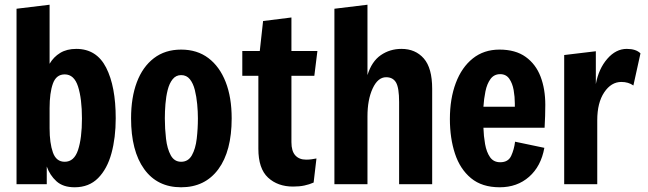

<svg xmlns="http://www.w3.org/2000/svg" viewBox="-20 -780 2742 813"><path d="M296 13Q247 13 219 -12.5Q191 -38 178 -75V0H50V-743L190 -760V-510Q207 -539 235 -556Q263 -573 303 -573Q389 -573 429.5 -493.5Q470 -414 470 -279Q470 -197 452 -131Q434 -65 395.5 -26Q357 13 296 13ZM254 -95Q294 -95 310.5 -145Q327 -195 327 -278Q327 -362 310.5 -413.5Q294 -465 254 -465Q218 -465 204 -426Q190 -387 190 -322V-237Q190 -174 204 -134.5Q218 -95 254 -95Z M747 13Q646 13 590.5 -64Q535 -141 535 -279Q535 -367 559.5 -432Q584 -497 631.5 -533.5Q679 -570 747 -570Q815 -570 862.5 -534Q910 -498 935.5 -433Q961 -368 961 -279Q961 -140 904.5 -63.5Q848 13 747 13ZM747 -95Q777 -95 792.5 -122.5Q808 -150 813 -192.5Q818 -235 818 -279Q818 -307 815 -339Q812 -371 805 -399Q798 -427 784 -444.5Q770 -462 747 -462Q725 -462 711 -444.5Q697 -427 690 -399Q683 -371 680.5 -339.5Q678 -308 678 -279Q678 -235 683 -192.5Q688 -150 703 -122.5Q718 -95 747 -95Z M1221 10Q1156 10 1115 -28Q1074 -66 1074 -150V-459H1006V-564H1080L1094 -691L1214 -706V-564H1324L1311 -459H1214V-178Q1214 -140 1230.5 -122Q1247 -104 1276 -104Q1289 -104 1299 -105.5Q1309 -107 1320 -109L1308 -7Q1290 1 1269 5.5Q1248 10 1221 10Z M1396 0V-743L1536 -760V-462Q1554 -520 1592.5 -546.5Q1631 -573 1680 -573Q1739 -573 1774.5 -532.5Q1810 -492 1810 -404V0H1670V-348Q1670 -408 1657 -430.5Q1644 -453 1615 -453Q1580 -453 1558 -405.5Q1536 -358 1536 -287V0Z M2096 13Q2021 13 1974.5 -25.5Q1928 -64 1906.5 -129.5Q1885 -195 1885 -276Q1885 -362 1910 -428.5Q1935 -495 1982 -532.5Q2029 -570 2095 -570Q2163 -570 2206 -539Q2249 -508 2269 -455.5Q2289 -403 2289 -336Q2289 -290 2286 -239H2027Q2028 -204 2034 -170Q2040 -136 2055 -114.5Q2070 -93 2098 -93Q2132 -93 2144.5 -120Q2157 -147 2161 -180L2285 -154Q2271 -76 2220.5 -31.5Q2170 13 2096 13ZM2027 -328H2160V-342Q2160 -370 2155 -398.5Q2150 -427 2136.5 -446.5Q2123 -466 2098 -466Q2072 -466 2057 -445.5Q2042 -425 2035.5 -393Q2029 -361 2027 -328Z M2369 0V-547L2503 -563V-424Q2515 -489 2551.5 -531Q2588 -573 2634 -573Q2673 -573 2692 -554L2662 -418Q2641 -433 2611 -433Q2568 -433 2538.5 -389Q2509 -345 2509 -271V0Z"/></svg>

Font: Freeman
Style: Regular
Weight: 400
Designer: Vernon Adams, Aoife Mooney, Rodrigo Fuenzalida
Foundry: Rodrigo Fuenzalida
Version: Version 1.000; ttfautohint (v1.8.4.7-5d5b)